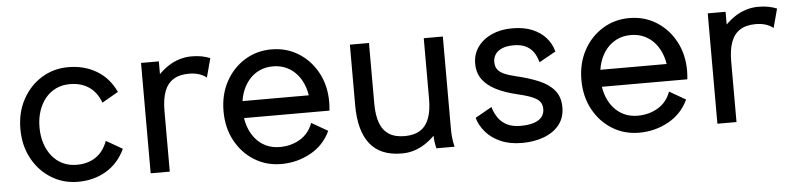

<svg xmlns="http://www.w3.org/2000/svg" viewBox="-38 -694 3652 880"><g transform="rotate(-5 1788.0 -254.5)"><path d="M136.7 -253.9Q136.7 -294.4 147.7 -328.1Q158.7 -361.8 179.2 -387Q199.7 -412.1 228.3 -425.8Q256.8 -439.5 292 -439.5Q343.8 -439.5 379.9 -415Q416 -390.6 434.1 -341.8L508.8 -384.8Q478.5 -450.2 421.6 -483.9Q364.7 -517.6 292 -517.6Q223.6 -517.6 168.5 -483.4Q113.3 -449.2 81.1 -389.6Q48.8 -330.1 48.8 -253.9Q48.8 -177.7 81.1 -118.2Q113.3 -58.6 168.5 -24.4Q223.6 9.8 292 9.8Q364.7 9.8 421.6 -24.2Q478.5 -58.1 508.8 -123L434.1 -166Q416 -117.2 379.9 -92.8Q343.8 -68.4 292 -68.4Q256.8 -68.4 228.3 -82Q199.7 -95.7 179.2 -120.8Q158.7 -146 147.7 -179.9Q136.7 -213.9 136.7 -253.9Z M920.9 -414.6 944.3 -502Q925.8 -509.8 905 -513.7Q884.3 -517.6 859.4 -517.6Q829.1 -517.6 802.2 -509Q775.4 -500.5 752.2 -485.4Q729 -470.2 708 -449.2V-507.8H626V0H713.9V-279.3Q713.9 -333 727.1 -368.4Q740.2 -403.8 768.1 -421.6Q795.9 -439.5 839.8 -439.5Q865.7 -439.5 885.5 -433.3Q905.3 -427.2 920.9 -414.6Z M1019.5 -293V-214.8H1378.9L1413.1 -293ZM1378.9 -166Q1360.8 -117.2 1319.6 -92.8Q1278.3 -68.4 1226.6 -68.4Q1191.4 -68.4 1162.8 -82Q1134.3 -95.7 1113.8 -120.8Q1093.3 -146 1082.3 -179.9Q1071.3 -213.9 1071.3 -253.9Q1071.3 -294.4 1082.3 -328.1Q1093.3 -361.8 1113.8 -387Q1134.3 -412.1 1162.8 -425.8Q1191.4 -439.5 1226.6 -439.5Q1261.7 -439.5 1290.3 -425.8Q1318.8 -412.1 1339.4 -387Q1359.9 -361.8 1370.8 -328.1Q1381.8 -294.4 1381.8 -253.9Q1381.8 -243.7 1381.1 -234.1Q1380.4 -224.6 1378.9 -214.8H1467.3Q1468.3 -224.6 1469 -234.4Q1469.7 -244.1 1469.7 -253.9Q1469.7 -330.1 1437.5 -389.6Q1405.3 -449.2 1350.3 -483.4Q1295.4 -517.6 1226.6 -517.6Q1158.2 -517.6 1103 -483.4Q1047.9 -449.2 1015.6 -389.6Q983.4 -330.1 983.4 -253.9Q983.4 -177.7 1015.6 -118.2Q1047.9 -58.6 1103 -24.4Q1158.2 9.8 1226.6 9.8Q1299.3 9.8 1361.3 -24.2Q1423.3 -58.1 1453.6 -123Z M1674.8 -507.8H1586.9V-228.5Q1586.9 -111.3 1634.8 -50.8Q1682.6 9.8 1781.2 9.8Q1812 9.8 1838.6 1.2Q1865.2 -7.3 1888.7 -22.7Q1912.1 -38.1 1932.6 -58.6Q1932.6 -43.9 1934.6 -30.5Q1936.5 -17.1 1938.5 -8.5Q1940.4 0 1940.4 0H2024.4Q2024.4 0 2022 -10Q2019.5 -20 2017.1 -38.6Q2014.6 -57.1 2014.6 -82V-507.8H1926.8V-228.5Q1926.8 -175.3 1913.6 -139.6Q1900.4 -104 1872.6 -86.2Q1844.7 -68.4 1800.8 -68.4Q1756.8 -68.4 1729 -86.2Q1701.2 -104 1688 -139.6Q1674.8 -175.3 1674.8 -228.5Z M2334 -517.6Q2280.8 -517.6 2239.5 -498.8Q2198.2 -480 2174.8 -447Q2151.4 -414.1 2151.4 -371.1Q2151.4 -328.6 2173.3 -298.3Q2195.3 -268.1 2236.1 -247.6Q2276.9 -227.1 2334 -213.9Q2360.8 -207.5 2381.3 -200.9Q2401.9 -194.3 2416 -185.8Q2430.2 -177.2 2437.3 -165.5Q2444.3 -153.8 2444.3 -137.2Q2444.3 -115.2 2432.1 -100.1Q2419.9 -85 2395.3 -76.9Q2370.6 -68.8 2334 -68.8Q2297.4 -68.8 2272.2 -81.5Q2247.1 -94.2 2231.7 -116.2Q2216.3 -138.2 2208.5 -166.5L2131.8 -123.5Q2141.6 -88.4 2167.7 -57.9Q2193.8 -27.3 2235.8 -8.8Q2277.8 9.8 2334 9.8Q2390.1 9.8 2435.1 -7.1Q2480 -23.9 2506.1 -56.6Q2532.2 -89.4 2532.2 -137.2Q2532.2 -185.1 2506.6 -215.6Q2481 -246.1 2436 -264.9Q2391.1 -283.7 2334 -296.9Q2298.3 -305.2 2277.6 -314.9Q2256.8 -324.7 2248 -338.1Q2239.3 -351.6 2239.3 -371.1Q2239.3 -390.6 2249.5 -406Q2259.8 -421.4 2280.8 -430.4Q2301.8 -439.5 2334 -439.5Q2366.2 -439.5 2388.4 -429.2Q2410.6 -418.9 2424.6 -399.4Q2438.5 -379.9 2445.8 -351.6L2522.5 -394.5Q2513.2 -430.2 2489 -457.8Q2464.8 -485.4 2426.3 -501.5Q2387.7 -517.6 2334 -517.6Z M2666 -293V-214.8H3025.4L3059.6 -293ZM3025.4 -166Q3007.3 -117.2 2966.1 -92.8Q2924.8 -68.4 2873 -68.4Q2837.9 -68.4 2809.3 -82Q2780.8 -95.7 2760.3 -120.8Q2739.7 -146 2728.8 -179.9Q2717.8 -213.9 2717.8 -253.9Q2717.8 -294.4 2728.8 -328.1Q2739.7 -361.8 2760.3 -387Q2780.8 -412.1 2809.3 -425.8Q2837.9 -439.5 2873 -439.5Q2908.2 -439.5 2936.8 -425.8Q2965.3 -412.1 2985.8 -387Q3006.3 -361.8 3017.3 -328.1Q3028.3 -294.4 3028.3 -253.9Q3028.3 -243.7 3027.6 -234.1Q3026.9 -224.6 3025.4 -214.8H3113.8Q3114.7 -224.6 3115.5 -234.4Q3116.2 -244.1 3116.2 -253.9Q3116.2 -330.1 3084 -389.6Q3051.8 -449.2 2996.8 -483.4Q2941.9 -517.6 2873 -517.6Q2804.7 -517.6 2749.5 -483.4Q2694.3 -449.2 2662.1 -389.6Q2629.9 -330.1 2629.9 -253.9Q2629.9 -177.7 2662.1 -118.2Q2694.3 -58.6 2749.5 -24.4Q2804.7 9.8 2873 9.8Q2945.8 9.8 3007.8 -24.2Q3069.8 -58.1 3100.1 -123Z M3528.3 -414.6 3551.8 -502Q3533.2 -509.8 3512.5 -513.7Q3491.7 -517.6 3466.8 -517.6Q3436.5 -517.6 3409.7 -509Q3382.8 -500.5 3359.6 -485.4Q3336.4 -470.2 3315.4 -449.2V-507.8H3233.4V0H3321.3V-279.3Q3321.3 -333 3334.5 -368.4Q3347.7 -403.8 3375.5 -421.6Q3403.3 -439.5 3447.3 -439.5Q3473.1 -439.5 3492.9 -433.3Q3512.7 -427.2 3528.3 -414.6Z"/></g></svg>

Font: Giphurs
Style: Regular
Weight: 400
Version: Version 2.010